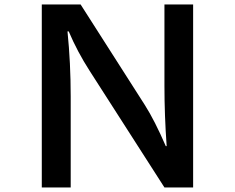

<svg xmlns="http://www.w3.org/2000/svg" viewBox="-20 -805 1040 850"><path d="M165 -785.2H336.9L621.1 -340.3Q664.6 -272 713.9 -158.2H717.8Q708 -295.4 708 -425.3V-785.2H835V24.9H708L377 -491.2Q322.3 -576.2 284.2 -666H278.8Q293 -525.9 293 -377.9V24.9H165Z"/></svg>

Font: BIZ UDGothic
Style: Bold
Weight: 700
Monospace: yes
Designer: TypeBank Co., Ltd.
Foundry: Morisawa Inc.
Version: Version 1.05